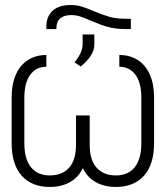

<svg xmlns="http://www.w3.org/2000/svg" viewBox="-20 -736 661 766"><path d="M594.7 -345.7V-166Q594.7 -79.6 554.4 -34.9Q514.2 9.8 442.4 9.8Q396 9.8 362.1 -9.3Q328.1 -28.3 310.5 -65.4Q293 -28.3 259 -9.3Q225.1 9.8 178.7 9.8Q106.9 9.8 66.7 -34.9Q26.4 -79.6 26.4 -166V-345.7Q26.4 -400.4 43.5 -438.7Q60.5 -477.1 91.8 -496.8Q123 -516.6 165 -516.6V-469.7Q124.5 -469.7 100.8 -438Q77.1 -406.2 77.1 -345.7V-166Q77.1 -101.1 103.8 -68.6Q130.4 -36.1 178.7 -36.1Q228 -36.1 255.6 -66.9Q283.2 -97.7 283.2 -158.2V-275.4H337.9V-158.2Q337.9 -97.7 365.5 -66.9Q393.1 -36.1 442.4 -36.1Q490.7 -36.1 517.3 -68.6Q543.9 -101.1 543.9 -166V-345.7Q543.9 -406.2 520.3 -438Q496.6 -469.7 456.1 -469.7V-516.6Q498 -516.6 529.3 -496.8Q560.5 -477.1 577.6 -438.7Q594.7 -400.4 594.7 -345.7ZM309.6 -560.5V-598.6H356.4V-557.6Q356.4 -534.7 341.1 -512Q325.7 -489.3 301.8 -470.7L277.3 -487.3Q294.4 -508.8 302 -525.9Q309.6 -543 309.6 -560.5ZM502 -661.1V-620.1H481.4Q439.9 -620.1 409.2 -628.9Q378.4 -637.7 342.8 -653.3Q314.9 -665.5 298.8 -670.7Q282.7 -675.8 263.7 -675.8Q235.8 -675.8 220.5 -662.8Q205.1 -649.9 205.1 -625V-620.1H165V-629.9Q165 -671.9 191.4 -694.3Q217.8 -716.8 263.7 -715.8Q286.6 -715.8 306.4 -709.7Q326.2 -703.6 354.5 -691.4Q389.2 -676.8 416.7 -668.9Q444.3 -661.1 481.4 -661.1Z"/></svg>

Font: Pretendard GOV ExtraLight
Style: Regular
Weight: 200
Designer: Base glyphs from Inter by Rasmus Andersson; Hangeul glyphs from Noto Sans CJK(Source Han Sans) by Jang Soo-young and Kan
Foundry: Kil Hyung-jin
Version: Version 1.309